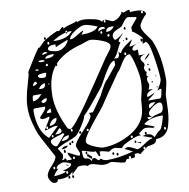

<svg xmlns="http://www.w3.org/2000/svg" viewBox="-82 -755 887 899"><g transform="rotate(-10 361.5 -306.0)"><path d="M80 27Q80 9 105.5 -17.5Q131 -44 131 -60Q125 -72 100.5 -116.5Q76 -161 68.5 -178.5Q61 -196 51.5 -232.5Q42 -269 42 -305Q42 -324 45.5 -345Q49 -366 52.5 -380Q56 -394 63.5 -419Q71 -444 74 -457V-459Q75 -461 75 -463Q75 -465 74 -467V-469Q79 -477 102.5 -515.5Q126 -554 141 -574Q141 -573 144 -573Q146 -573 151.5 -578.5Q157 -584 163 -590.5Q169 -597 172 -599Q205 -621 241 -636Q245 -634 247 -634Q252 -634 258.5 -642Q265 -650 272 -650V-641Q283 -649 306 -654.5Q329 -660 339 -667V-660Q356 -667 370 -667Q390 -667 420.5 -660Q451 -653 456 -641Q459 -649 468 -649Q476 -649 489 -642.5Q502 -636 506 -636Q520 -636 534.5 -647.5Q549 -659 555 -673Q555 -672 557.5 -669.5Q560 -667 561 -667Q564 -667 572.5 -671Q581 -675 592 -675V-664Q594 -664 603 -664.5Q612 -665 617 -665Q665 -665 665 -641Q656 -635 642.5 -616.5Q629 -598 629 -588Q629 -573 649 -546Q669 -519 672 -513Q704 -438 704 -325Q704 -315 701.5 -303.5Q699 -292 695.5 -277.5Q692 -263 690 -253Q689 -243 688.5 -211Q688 -179 685.5 -157.5Q683 -136 676 -110Q669 -84 652 -70.5Q635 -57 609 -57Q609 -52 607 -48Q605 -44 603 -41.5Q601 -39 595.5 -37Q590 -35 587.5 -34.5Q585 -34 577 -32.5Q569 -31 567 -31Q565 -31 544.5 -16Q524 -1 524 0Q517 -7 512 -7Q511 -7 506.5 -6.5Q502 -6 498 -6V6Q498 12 481 12Q477 12 471 11.5Q465 11 463 11Q456 11 453.5 18Q451 25 443 25Q434 25 411.5 18.5Q389 12 382 12Q380 12 371.5 15.5Q363 19 348 19Q337 19 318 12.5Q299 6 289 6Q280 6 272 12Q271 12 269 10Q267 8 261 6.5Q255 5 243 5L228 6L191 42Q197 36 197 24Q178 50 136 50Q127 50 123 49Q123 63 108 63Q97 63 88.5 50.5Q80 38 80 27ZM179 42Q183 42 183 49Q183 55 179 55Q174 55 174 49Q174 42 179 42ZM197 42Q201 42 201 49Q201 55 197 55Q192 55 192 49Q192 42 197 42ZM135 0Q113 20 110 31H117Q126 31 146 27Q166 23 167 18L154 12Q157 12 166 10Q175 8 186 2.5Q197 -3 197 -11Q197 -15 183 -20Q169 -25 163 -25Q153 -25 140 -18Q127 -11 127 0ZM172 18Q168 18 168 25Q168 31 172 31Q177 31 177 25Q177 18 172 18ZM479 6Q479 0 474 0Q469 0 469 6Q469 12 474 12Q479 12 479 6ZM339 -12Q349 0 370 0Q426 0 493 -19L456 -37Q465 -43 473 -43Q483 -43 515 -25Q526 -25 552.5 -44Q579 -63 592 -63V-67L549 -82Q565 -86 573 -86Q594 -86 604 -67Q606 -70 617.5 -81.5Q629 -93 630 -93Q643 -93 660 -160Q655 -161 654 -161Q599 -161 567 -136Q567 -132 611 -117V-112Q610 -112 607 -112L604 -111Q586 -117 568 -117Q564 -117 556 -112Q548 -107 542 -102Q536 -97 536 -96Q535 -96 535 -95L538 -92Q542 -88 542 -86H540Q538 -87 537 -87Q513 -87 456 -56L453 -52Q450 -49 447 -46L444 -43Q442 -43 428 -46.5Q414 -50 413 -50Q407 -50 399.5 -47Q392 -44 387 -40L382 -37Q381 -37 365.5 -41.5Q350 -46 339 -46V-25H332L321 -50Q319 -49 314 -49Q306 -49 285.5 -56Q265 -63 257 -63Q257 -34 261 -29Q265 -24 276 -23.5Q287 -23 296 -7Q296 -20 308 -20Q313 -20 319 -13Q325 -6 329 -6Q330 -6 334 -9Q338 -12 339 -12ZM117 -12Q112 -12 112 -6Q112 0 117 0Q121 0 121 -6Q121 -12 117 -12ZM167 -12Q181 -12 184 -7L183 -5Q182 -5 180 -6.5Q178 -8 174.5 -10Q171 -12 167 -12ZM420 -25Q424 -25 424 -18Q424 -12 420 -12Q415 -12 415 -18Q415 -25 420 -25ZM296 -31Q300 -31 300 -25Q300 -19 296 -19Q291 -19 291 -25Q291 -31 296 -31ZM401 -31Q405 -31 405 -25Q405 -19 401 -19Q396 -19 396 -25Q396 -31 401 -31ZM549 -31Q544 -31 544 -25Q544 -19 549 -19Q553 -19 553 -25Q553 -31 549 -31ZM172 -43Q180 -40 180 -31H204Q204 -37 197 -46.5Q190 -56 190 -62L191 -67Q234 -43 241 -43Q247 -43 247 -54Q247 -57 240.5 -71.5Q234 -86 234 -89Q234 -106 280 -154.5Q326 -203 326 -219Q326 -222 321 -232H339Q341 -232 389 -302Q423 -369 431 -370L481 -432V-453Q468 -453 452 -431.5Q436 -410 420 -380Q404 -350 401 -346Q325 -249 296 -222Q296 -211 274 -177Q252 -143 241 -136Q228 -128 195.5 -116Q163 -104 148 -93Q150 -91 167 -62Q167 -44 159 -37Q160 -36 163 -36Q172 -36 172 -43ZM284 -31Q284 -37 289 -37Q294 -37 294 -31Q294 -25 289 -25Q284 -25 284 -31ZM215 -43Q211 -43 211 -37Q211 -31 215 -31Q220 -31 220 -37Q220 -43 215 -43ZM283 -43Q287 -43 287 -37Q287 -31 283 -31Q278 -31 278 -37Q278 -43 283 -43ZM281 -49Q281 -43 277 -43Q273 -43 273 -49Q273 -56 277 -56Q281 -56 281 -49ZM517 -56H537V-50ZM360 -61Q418 -61 479 -91.5Q540 -122 561 -173Q565 -183 567.5 -198Q570 -213 571 -230Q572 -247 573 -253Q575 -262 579 -278Q583 -294 585 -308Q587 -322 587 -340Q587 -361 580.5 -393Q574 -425 566.5 -447.5Q559 -470 555 -470Q541 -470 529.5 -456Q518 -442 507 -422.5Q496 -403 487 -396Q405 -278 389 -253Q384 -245 355.5 -211Q327 -177 305 -146Q283 -115 283 -102Q283 -89 315 -75Q347 -61 360 -61ZM513 -67Q516 -67 516 -61Q516 -56 513 -56Q508 -56 508 -61Q508 -67 513 -67ZM179 -82Q183 -82 183 -74Q183 -67 179 -67Q174 -67 174 -74Q174 -82 179 -82ZM194 -99H197Q192 -86 167 -86Q171 -99 194 -99ZM498 -93Q494 -93 494 -87Q494 -82 498 -82Q504 -82 504 -87Q504 -93 498 -93ZM567 -99Q571 -99 571 -92Q571 -86 567 -86Q562 -86 562 -92Q562 -99 567 -99ZM660 -106Q655 -106 655 -99Q655 -93 660 -93Q664 -93 664 -99Q664 -106 660 -106ZM122 -129Q122 -122 129 -113.5Q136 -105 145 -105L144 -103Q149 -103 191 -155L184 -160Q176 -156 158.5 -151Q141 -146 131.5 -141.5Q122 -137 122 -129ZM210 -111Q214 -111 214 -105Q214 -99 210 -99Q205 -99 205 -105Q205 -111 210 -111ZM222 -117Q226 -117 226 -111Q226 -106 222 -106Q217 -106 217 -111Q217 -117 222 -117ZM210 -146Q184 -146 172 -124Q210 -124 210 -146ZM67 -284Q67 -190 117 -149L167 -198Q166 -198 161.5 -198.5Q157 -199 156 -199Q146 -199 130 -193Q114 -187 105 -187V-191L135 -241V-248Q113 -241 105 -241Q98 -241 91 -248Q94 -255 109 -270Q124 -285 124 -297H74Q67 -297 67 -284ZM260 -149Q260 -155 265 -155Q270 -155 270 -149Q270 -143 265 -143Q260 -143 260 -149ZM131 -154Q131 -149 135 -149Q139 -149 139 -154Q139 -160 135 -160Q131 -160 131 -154ZM302 -160Q297 -160 297 -154Q297 -149 302 -149Q306 -149 306 -154Q306 -160 302 -160ZM586 -164Q590 -154 595 -154L600 -156Q604 -159 611 -162Q618 -165 622 -167Q628 -169 640 -171.5Q652 -174 655.5 -176Q659 -178 662.5 -185Q666 -192 666 -204Q666 -223 654 -223Q640 -223 618.5 -207Q597 -191 597 -179Q597 -167 611 -164ZM172 -186 148 -160H157Q180 -160 180 -173Q180 -182 172 -186ZM228 -173Q223 -173 223 -166Q223 -160 228 -160Q232 -160 232 -166Q232 -173 228 -173ZM210 -179Q210 -178 215 -175.5Q220 -173 222 -173Q230 -173 253 -200.5Q276 -228 306 -271Q336 -314 363.5 -355Q391 -396 415.5 -432.5Q440 -469 444 -475Q446 -478 455 -489Q464 -500 469.5 -508.5Q475 -517 475 -525Q475 -541 439 -554.5Q403 -568 385 -568Q381 -568 373 -565.5Q365 -563 356.5 -560Q348 -557 346 -556Q254 -533 210 -482.5Q166 -432 166 -338Q166 -269 210 -179ZM117 -204Q112 -204 112 -197Q112 -191 117 -191Q121 -191 121 -197Q121 -204 117 -204ZM167 -236Q154 -236 143.5 -226.5Q133 -217 130 -204Q146 -204 156.5 -213Q167 -222 167 -236ZM629 -229Q603 -229 603 -213Q603 -204 604 -204Q624 -214 636 -229ZM641 -273Q636 -266 622.5 -256.5Q609 -247 604 -241H660Q666 -241 670 -258.5Q674 -276 674 -285Q664 -285 654 -278Q679 -316 679 -330Q679 -362 667 -437.5Q655 -513 640 -513Q638 -513 632 -510Q626 -507 625 -507Q625 -508 627 -519.5Q629 -531 629 -534Q629 -538 610 -555Q591 -572 586 -572V-593L617 -630V-636L579 -642Q572 -642 565 -634.5Q558 -627 551 -617Q544 -607 542 -605Q539 -602 516 -592.5Q493 -583 493 -564Q493 -560 496 -554Q499 -548 501 -548Q509 -548 523 -558Q537 -568 542 -574Q542 -570 529 -557Q516 -544 516 -539Q516 -538 518.5 -535Q521 -532 524 -532Q517 -524 504.5 -497Q492 -470 481 -463Q482 -463 486 -462Q490 -461 491 -461Q507 -461 507 -479Q507 -485 506 -489L517 -482Q522 -493 532.5 -503Q543 -513 560.5 -524.5Q578 -536 580 -537Q577 -531 569.5 -519.5Q562 -508 561 -506Q562 -506 564 -505.5Q566 -505 567 -505Q575 -505 592.5 -511.5Q610 -518 611 -518Q603 -517 588 -508Q573 -499 573 -489Q573 -486 576.5 -484Q580 -482 581 -482Q583 -482 590 -483.5Q597 -485 598 -485V-457H629Q603 -454 603 -439Q603 -432 610 -424.5Q617 -417 617 -408L611 -396Q611 -391 613.5 -383Q616 -375 619 -375Q620 -375 622 -377Q617 -367 617 -359Q617 -352 629 -352Q616 -352 616 -339Q616 -330 619 -323.5Q622 -317 622 -312Q622 -309 618.5 -300.5Q615 -292 615 -291H636Q609 -280 605 -271Q603 -265 603 -258Q610 -258 624 -265Q638 -272 641 -273ZM148 -284Q127 -277 127 -265H148ZM660 -297Q658 -294 657 -294Q654 -294 654 -298Q654 -299 656 -299Q660 -299 660 -297ZM110 -322 117 -315Q138 -315 138 -335Q121 -335 110 -322ZM641 -326Q641 -321 638 -321Q635 -321 635 -324Q635 -328 639 -328ZM117 -358H80Q73 -358 73 -331Q96 -331 117 -358ZM660 -352Q662 -350 662 -349Q662 -348 660 -346Q658 -346 658 -349Q658 -352 660 -352ZM142 -405Q123 -405 110 -383Q111 -383 117 -382H123Q142 -382 142 -405ZM636 -389Q640 -389 640 -383Q640 -377 636 -377Q631 -377 631 -383Q631 -389 636 -389ZM159 -401Q157 -401 157 -398Q157 -396 158 -396Q163 -396 163 -398Q163 -399 159 -401ZM98 -420Q93 -418 89 -412Q85 -406 85 -404L86 -403Q86 -402 86 -401Q89 -401 97.5 -405Q106 -409 106 -410Q106 -412 103.5 -416Q101 -420 98 -420ZM636 -408Q635 -404 632 -404Q630 -404 629 -408Q629 -411 632 -411Q636 -411 636 -408ZM116 -443Q116 -431 142 -431Q156 -431 156 -453Q116 -453 116 -443ZM648 -457Q647 -451 636.5 -441.5Q626 -432 621 -432Q621 -434 632.5 -446Q644 -458 647 -458ZM110 -475V-469H123V-475ZM537 -482Q532 -482 532 -475Q532 -469 537 -469Q541 -469 541 -475Q541 -482 537 -482ZM210 -489Q214 -489 214 -482Q214 -475 210 -475Q205 -475 205 -482Q205 -489 210 -489ZM167 -493Q161 -493 161 -487Q161 -482 167 -482Q171 -482 171 -487Q171 -493 167 -493ZM130 -513Q131 -505 144 -505Q145 -505 151 -505.5Q157 -506 159 -506Q158 -514 145 -514Q144 -514 138 -513.5Q132 -513 130 -513ZM206 -533Q164 -533 164 -517Q206 -517 206 -533ZM622 -532Q627 -532 627 -525Q627 -518 622 -518Q618 -518 618 -525Q618 -532 622 -532ZM169 -549Q164 -549 160.5 -547Q157 -545 155 -543Q153 -541 153 -540Q154 -538 154 -537L179 -543Q173 -549 169 -549ZM540 -535Q537 -535 537 -538Q537 -539 539 -539Q542 -539 542 -537Q542 -535 540 -535ZM184 -559Q184 -551 201 -547Q218 -543 228 -543Q244 -543 261 -556.5Q278 -570 283 -587L274 -584Q265 -580 249 -574Q233 -568 222 -562V-576Q184 -576 184 -559ZM555 -549Q559 -549 559 -543Q559 -537 555 -537Q550 -537 550 -543Q550 -549 555 -549ZM479 -574Q479 -580 474 -580Q469 -580 469 -574Q469 -568 474 -568Q479 -568 479 -574ZM191 -593Q186 -593 186 -586Q186 -580 191 -580Q195 -580 195 -586Q195 -593 191 -593ZM370 -641Q353 -641 323.5 -621.5Q294 -602 294 -586Q309 -586 330.5 -600.5Q352 -615 363 -617L350 -599Q418 -599 431 -624Q429 -625 406.5 -633Q384 -641 370 -641ZM302 -624Q263 -624 215 -593Q216 -593 222 -592H228Q285 -592 308 -624ZM444 -599Q439 -599 439 -593Q439 -587 444 -587Q448 -587 448 -593Q448 -599 444 -599ZM493 -612Q467 -612 467 -591Q493 -591 506 -612ZM555 -599Q559 -599 559 -593Q559 -587 555 -587Q550 -587 550 -593Q550 -599 555 -599ZM450 -618Q431 -618 431 -599Q441 -608 464 -608Q464 -618 450 -618ZM179 -617Q183 -617 183 -611Q183 -605 179 -605Q174 -605 174 -611Q174 -617 179 -617ZM283 -630Q278 -630 278 -623Q278 -617 283 -617Q287 -617 287 -623Q287 -630 283 -630ZM472 -642Q472 -648 468 -648Q464 -648 464 -642Q464 -636 468 -636Q472 -636 472 -642ZM648 -660Q643 -660 643 -654Q643 -648 648 -648Q652 -648 652 -654Q652 -660 648 -660Z"/></g></svg>

Font: CabinSketch
Style: Regular
Weight: 400
Designer: Pablo Impallari
Foundry: Pablo Impallari. www.impallari.com Igino Marini. www.ikern.com
Version: Version 1.002